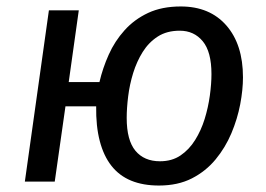

<svg xmlns="http://www.w3.org/2000/svg" viewBox="-20 -559 819 591"><path d="M536.5 -539.1Q625.7 -539.1 676.8 -480.6Q727.9 -422.1 727.9 -321Q727.9 -282.9 719.4 -237.9Q710.8 -192.9 692.3 -148.9Q673.8 -104.9 643.7 -68.4Q613.6 -31.9 570.6 -9.9Q527.5 12.1 469.4 12.1Q420.4 12.1 383.8 -2.9Q347.3 -17.9 323.2 -48.4Q299.1 -78.9 287.1 -124.9Q275.1 -170.8 276 -231.7H181.5L148.5 0H56.5L130.5 -527.1H222.5L191.5 -306.3H286.1Q296.1 -349.3 314.7 -390.8Q333.2 -432.3 363.3 -465.7Q393.3 -499.2 435.9 -519.2Q478.4 -539.1 536.5 -539.1ZM533.3 -464.5Q493.5 -464.5 465.6 -446.5Q437.7 -428.5 419.3 -399.1Q400.9 -369.6 389.9 -334.2Q379 -298.8 374.5 -262.4Q370 -226 370 -196Q370 -127.3 396.9 -94.9Q423.8 -62.6 472.5 -62.6Q509.4 -62.6 535.8 -80.6Q562.2 -98.5 580.6 -128Q599 -157.4 610 -192.9Q620.9 -228.3 625.9 -264.7Q630.9 -301.1 630.9 -331Q630.9 -399.8 604 -432.1Q577.2 -464.5 533.3 -464.5Z"/></svg>

Font: Fira Sans Variable
Style: Italic
Weight: 397
Italic angle: -8°
Designer: Carrois Corporate & Edenspiekermann AG
Foundry: Carrois Corporate GbR & Edenspiekermann AG
Version: Version 4.202